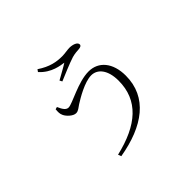

<svg xmlns="http://www.w3.org/2000/svg" viewBox="-188 -1060 1375 1375"><g transform="rotate(-45 500.0 -372.5)"><path d="M246 -515 228 -510C226 -482 225 -467 235 -446C246 -422 282 -386 312 -386C336 -386 352 -404 373 -417C411 -441 512 -502 580 -502C643 -502 692 -445 692 -336C692 -138 558 -21 314 36L323 60C583 16 754 -107 754 -325C754 -455 687 -535 586 -535C478 -535 343 -453 303 -453C280 -453 264 -473 246 -515ZM327 -788C393 -714 478 -707 508 -702C479 -683 435 -660 393 -636L403 -617C451 -637 532 -672 580 -687C608 -695 633 -696 648 -697C667 -698 679 -704 679 -716C679 -740 641 -752 608 -752C591 -752 555 -745 531 -745C473 -745 413 -755 339 -805Z"/></g></svg>

Font: Noto Serif CJK KR Light
Style: Regular
Weight: 300
Designer: Ryoko NISHIZUKA 西塚涼子 (kana & ideographs); Frank Grießhammer (Latin, Greek & Cyrillic); Wenlong ZHANG 张文龙 (bopomofo); San
Foundry: Adobe
Version: Version 2.001;hotconv 1.1.0;makeotfexe 2.6.0